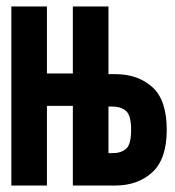

<svg xmlns="http://www.w3.org/2000/svg" viewBox="-20 -573 540 593"><path d="M15 0V-553H125V-346H205V-553H315V-344H336Q406 -344 450.5 -304Q495 -264 495 -172Q495 -82 450.5 -41Q406 0 336 0H205V-246H125V0ZM315 -100H328Q354 -100 369.5 -113.5Q385 -127 385 -172Q385 -217 369 -230.5Q353 -244 326 -244H315Z"/></svg>

Font: Noto Sans Mono ExtraCondensed Black
Style: Regular
Weight: 900
Width: 2
Designer: Monotype Design Team
Foundry: Monotype Imaging Inc.
Version: Version 2.014